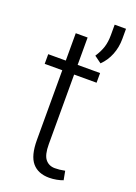

<svg xmlns="http://www.w3.org/2000/svg" viewBox="-147 -823 632 892"><g transform="rotate(20 168.5 -377.0)"><path d="M161.6 -663.6V-528.3H272.5V-480.5H161.6V-136.2Q161.6 -83.5 179 -62.3Q196.3 -41 226.1 -41Q238.8 -41 249 -42.2Q259.3 -43.5 275.4 -46.4L283.7 -2.4Q270.5 2.9 252.4 6.3Q234.4 9.8 215.8 9.8Q161.1 9.8 132.1 -24.2Q103 -58.1 103 -136.2V-480.5H16.1V-528.3H103V-663.6ZM315.4 -712.4Q315.4 -671.4 300.8 -634.5Q286.1 -597.7 258.8 -571.3L224.1 -596.7Q242.7 -625 251 -651.1Q259.3 -677.2 259.3 -711.4V-762.7H315.4Z"/></g></svg>

Font: Franko
Style: Light
Weight: 300
Designer: Google
Version: Version 1.200310; 2013